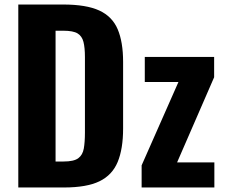

<svg xmlns="http://www.w3.org/2000/svg" viewBox="-20 -830 996 850"><path d="M61 0V-810H259Q362 -810 419.5 -783.5Q477 -757 501 -700.5Q525 -644 525 -556V-261Q525 -171 501 -113Q477 -55 420.5 -27.5Q364 0 263 0ZM226 -115H261Q307 -115 326.5 -129.5Q346 -144 351 -172.5Q356 -201 356 -243V-577Q356 -619 349.5 -644.5Q343 -670 323.5 -682Q304 -694 260 -694H226ZM607 0V-98L770 -467H621V-578H928V-488L764 -111H929V0Z"/></svg>

Font: Oswald SemiBold
Style: Regular
Weight: 600
Designer: Vernon Adams
Foundry: Vernon Adams
Version: Version 4.100; ttfautohint (v1.8.1.43-b0c9)